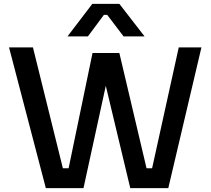

<svg xmlns="http://www.w3.org/2000/svg" viewBox="-20 -976 1092 996"><path d="M436 -787.1H330.1L459 -956.1H599.1L730 -787.1H621.1L536.1 -898.9H519ZM413.1 0H217.8L26.9 -730H150.9L306.2 -103H335.9L460 -701.2H599.1L740.2 -103H769L907.2 -730H1024.9L853 0H655.8L528.8 -530.8Z"/></svg>

Font: Sora Medium
Style: Regular
Weight: 500
Designer: Jonathan Barnbrook, Julián Moncada
Foundry: Barnbrook Fonts
Version: Version 2.000